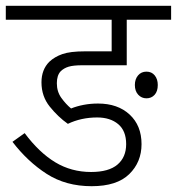

<svg xmlns="http://www.w3.org/2000/svg" viewBox="-20 -642 610 662"><path d="M315 -237Q260 -237 214 -215Q180 -239 151.5 -274.5Q123 -310 123 -358Q123 -402 150 -429Q168 -446 195 -455.5Q222 -465 273 -465H365V-574H0V-622H570V-574H417V-417H264Q233 -417 216.5 -412Q200 -407 189 -396Q176 -382 176 -355Q176 -326 191.5 -304.5Q207 -283 225 -268Q245 -276 268.5 -280.5Q292 -285 318 -285Q386 -285 427 -247Q468 -209 468 -145Q468 -83 425.5 -41.5Q383 0 296 0Q207 0 141 -42.5Q75 -85 23 -153L65 -183Q115 -116 170.5 -82.5Q226 -49 294 -49Q355 -49 385 -74.5Q415 -100 415 -145Q415 -191 387.5 -214Q360 -237 315 -237ZM445 -349Q445 -369 456 -382Q467 -395 485 -395Q503 -395 513.5 -382Q524 -369 524 -349Q524 -327 513 -315Q502 -303 485 -303Q468 -303 456.5 -315.5Q445 -328 445 -349Z"/></svg>

Font: Noto Sans SemiCondensed Light
Style: Italic
Weight: 300
Width: 4
Italic angle: -12°
Designer: Monotype Design Team
Foundry: Monotype Imaging Inc.
Version: Version 2.013; ttfautohint (v1.8.4.7-5d5b)